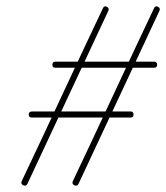

<svg xmlns="http://www.w3.org/2000/svg" viewBox="-20 -571 520 601"><path d="M70 -212Q70 -222 80 -222Q157 -222 234 -222Q311 -222 389 -222Q398 -222 398 -212Q398 -203 389 -203Q311 -203 234 -203Q157 -203 80 -203Q70 -203 70 -212ZM144 -368Q144 -378 153 -378Q230 -378 307.5 -378Q385 -378 462 -378Q472 -378 472 -368Q472 -359 462 -359Q385 -359 307.5 -359Q230 -359 153 -359Q144 -359 144 -368ZM479 -537Q416 -402 352.5 -266.5Q289 -131 226 4Q222 13 213 9Q204 5 208 -4Q272 -139 335 -274.5Q398 -410 462 -545Q466 -554 474 -550Q483 -546 479 -537ZM319 -537Q256 -402 192.5 -266.5Q129 -131 66 4Q62 13 53 9Q44 5 48 -4Q112 -139 175 -274.5Q238 -410 302 -545Q306 -554 314 -550Q323 -546 319 -537Z"/></svg>

Font: FRB American Cursive Guidelines Extralight
Style: Italic
Weight: 200
Italic angle: -25°
Version: Version 2.0;Modular Font Editor K font №1